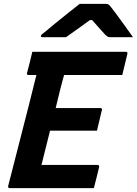

<svg xmlns="http://www.w3.org/2000/svg" viewBox="-20 -966 703 986"><path d="M30 0Q20 0 22 -11Q58 -153 95 -296Q132 -439 167 -581H127Q115 -581 119 -592Q127 -621 133 -646Q139 -671 146 -700H626Q631 -700 633.5 -696.5Q636 -693 634 -689Q627 -660 621 -635Q615 -610 608 -581H309Q304 -563 299.5 -545.5Q295 -528 290 -510Q284 -485 278 -460.5Q272 -436 266 -411H496Q501 -411 503 -407.5Q505 -404 503 -400Q501 -391 496.5 -372.5Q492 -354 487 -333Q482 -312 478 -295H237Q226 -251 215 -207Q204 -163 193 -119H480Q491 -119 489 -108Q485 -92 477.5 -60.5Q470 -29 462 0ZM389 -946H525Q532 -946 537 -943Q542 -940 552 -927Q560 -917 579 -891.5Q598 -866 620.5 -834.5Q643 -803 663 -775H549Q538 -775 534 -777Q530 -779 523 -785Q513 -796 495.5 -815Q478 -834 453 -863Q449 -863 442 -863Q404 -835 374 -814Q344 -793 319 -775H199Q189 -775 190 -782Q191 -786 195.5 -790Q200 -794 218 -808Q239 -826 270.5 -851.5Q302 -877 334 -902.5Q366 -928 389 -946Z"/></svg>

Font: Recursive Mn Lnr St
Style: Bold Italic
Weight: 700
Italic angle: -15°
Monospace: yes
Version: Version 1.079;hotconv 1.0.112;makeotfexe 2.5.65598; ttfautoh